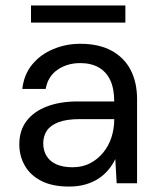

<svg xmlns="http://www.w3.org/2000/svg" viewBox="-20 -674 583 706"><path d="M234 12Q172 12 131.5 -9Q91 -30 71 -65.5Q51 -101 51 -143Q51 -194 77.5 -229Q104 -264 152.5 -282.5Q201 -301 266 -301H400Q400 -348 385.5 -379Q371 -410 343 -426Q315 -442 275 -442Q227 -442 191.5 -417.5Q156 -393 148 -347H62Q68 -400 98.5 -437Q129 -474 176 -493.5Q223 -513 275 -513Q344 -513 390.5 -487.5Q437 -462 460.5 -416.5Q484 -371 484 -309V0H409L404 -89Q394 -68 378.5 -49.5Q363 -31 342.5 -17.5Q322 -4 295 4Q268 12 234 12ZM247 -59Q283 -59 311 -73.5Q339 -88 359.5 -113Q380 -138 390 -169.5Q400 -201 400 -234V-236H273Q225 -236 195 -224.5Q165 -213 152 -193Q139 -173 139 -147Q139 -120 151.5 -100Q164 -80 188 -69.5Q212 -59 247 -59ZM94 -591V-654H441V-591Z"/></svg>

Font: DM Sans 18pt
Style: Regular
Weight: 400
Designer: Colophon Foundry, Jonny Pinhorn
Foundry: Colophon Foundry
Version: Version 4.004;gftools[0.9.30]